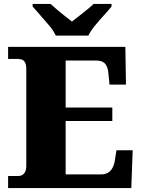

<svg xmlns="http://www.w3.org/2000/svg" viewBox="-20 -951 715 971"><path d="M21 0V-61H72Q86 -61 95 -67.5Q104 -74 108.5 -85Q113 -96 113 -110V-599Q113 -623 107 -634.5Q101 -646 91 -649.5Q81 -653 70 -653H21V-714H614L617 -523H534L529 -573Q527 -600 520 -615.5Q513 -631 499.5 -638Q486 -645 462 -645H312V-407H548V-339H312V-69H491Q513 -69 527 -78Q541 -87 549.5 -103Q558 -119 561 -141L569 -191H651L644 0ZM262 -771Q252 -794 230 -820.5Q208 -847 184.5 -873Q161 -899 145 -918V-931H236Q247 -921 266.5 -904Q286 -887 307.5 -870.5Q329 -854 344 -842Q359 -854 380.5 -870.5Q402 -887 422.5 -904Q443 -921 453 -931H544V-918Q529 -899 505 -873Q481 -847 459.5 -820.5Q438 -794 427 -771Z"/></svg>

Font: Noto Serif Armenian Black
Style: Regular
Weight: 900
Version: Version 2.007